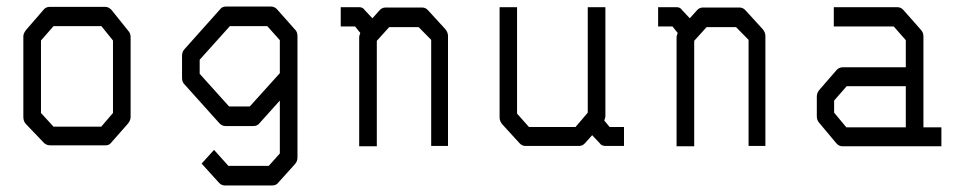

<svg xmlns="http://www.w3.org/2000/svg" viewBox="-20 -498 2956 588"><path d="M105.5 -374V-152L144 -110H290L326 -152V-374L290.5 -418H144ZM60.5 -407 115 -470Q121.5 -477 133 -477H302.5Q313 -477 322 -467L372.5 -404Q380 -396 380 -385V-140Q380 -129 371.5 -119L319.5 -60Q314 -53 304 -53H300.5H133Q123 -53 115 -60L59.5 -118Q51.5 -126 51.5 -140V-387Q51.5 -396 60.5 -407Z M837 -190 775 -121Q768.5 -112 756 -112H670.5Q660 -112 651.5 -121L545.5 -239Q537.5 -246 537.5 -260V-327Q537.5 -339.5 545.5 -348L654.5 -470Q660 -478 673 -478H809Q820.5 -478 828 -470L883 -408Q891 -401 891 -387V-16Q891 -3.5 883 5L832.5 61Q826 70 813.5 70H668.5Q658 70 650 61L597.5 3L635.5 -39L679.5 10H803L837 -28ZM837 -274V-375L798.5 -418H684L591.5 -315V-272L681.5 -172H745Z M1120.5 -442 1142 -466Q1149.5 -475 1161 -475H1272.5Q1283 -475 1290.5 -467L1343.5 -409Q1352 -399 1352 -388V-51H1300.5V-376L1262 -415H1172L1134 -373V-50H1080V-385Q1080 -388 1083.5 -397L1067.5 -417H1023.5V-476H1080Q1091.5 -476 1097 -467Z M1793.5 -84 1772 -60Q1764.5 -51 1753 -51H1589.5Q1579 -51 1571.5 -59L1518.5 -117Q1510 -127 1510 -138V-476H1563.5V-150L1600 -109H1742.5L1780 -153V-476H1834V-141Q1834 -138 1830.5 -129L1847 -109H1891V-51H1836Q1822 -51 1817 -59Z M2092.5 -442 2114 -466Q2121.5 -475 2133 -475H2244.5Q2255 -475 2262.5 -467L2315.5 -409Q2324 -399 2324 -388V-51H2272.5V-376L2234 -415H2144L2106 -373V-50H2052V-385Q2052 -388 2055.5 -397L2039.5 -417H1995.5V-476H2052Q2063.5 -476 2069 -467Z M2754 -108V-234H2573L2534.5 -190V-153L2572 -108ZM2808 -108H2863V-50H2560.5Q2549 -50 2541.5 -59L2489.5 -121Q2481.5 -129.5 2481.5 -142V-202Q2481.5 -213.5 2489.5 -223L2542.5 -284Q2550 -292 2561.5 -292H2754V-375L2717 -417H2533.5V-476H2728Q2739.5 -476 2747 -467L2800 -407Q2808 -398.5 2808 -387Z"/></svg>

Font: 3270 Nerd Font Mono SemCond
Style: Regular
Weight: 400
Monospace: yes
Version: Version 3.0.1;Nerd Fonts 3.1.1